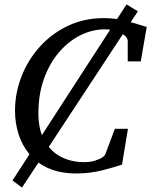

<svg xmlns="http://www.w3.org/2000/svg" viewBox="-20 -769 684 869"><path d="M36.6 47.9 552.7 -749 604 -717.8 79.6 80.1ZM644 -647 617.2 -491.2H558.1V-584Q558.1 -591.8 553 -599.1Q547.9 -606.4 542.5 -609.9Q536.6 -613.8 512.7 -625Q488.8 -636.2 455.1 -636.2Q397.5 -636.2 343.8 -609.4Q290 -582.5 247.1 -532.5Q204.1 -482.4 179 -412.4Q153.8 -342.3 153.8 -255.9Q153.8 -180.7 181.9 -131.6Q210 -82.5 256.6 -58.8Q303.2 -35.2 358.9 -35.2Q391.1 -35.2 411.1 -42.2Q431.2 -49.3 434.6 -51.3Q439.9 -53.7 447.3 -59.6Q454.6 -65.4 457 -71.8L500 -186H559.1L532.2 -23.9Q498 -12.2 442.6 2Q387.2 16.1 326.2 16.1Q251.5 16.1 198.5 -7.8Q145.5 -31.7 112.3 -72.3Q79.1 -112.8 63.5 -163.3Q47.9 -213.9 47.9 -267.1Q47.9 -347.2 76.9 -422.1Q106 -497.1 159.7 -556.9Q213.4 -616.7 287.1 -651.9Q360.8 -687 450.2 -687Q499 -687 542.7 -676.3Q586.4 -665.5 644 -647Z"/></svg>

Font: Charis
Style: Italic
Weight: 400
Italic angle: -11°
Designer: Walt Agee, Miriam Martin, Annie Olsen, Victor Gaultney, Lorna Priest, Alan Ward, Bob Hallissy, Martin Hosken, Sharon Cor
Foundry: SIL Global
Version: Version 7.000